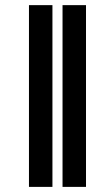

<svg xmlns="http://www.w3.org/2000/svg" viewBox="-20 -731 439 751"><path d="M185.1 -710.9V0H93.3V-710.9ZM316.4 -710.9V0H224.6V-710.9Z"/></svg>

Font: Inter 18pt ExtraBold
Style: Regular
Weight: 800
Designer: Rasmus Andersson
Foundry: rsms
Version: Version 4.001;git-66647c0bb